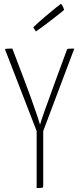

<svg xmlns="http://www.w3.org/2000/svg" viewBox="-20 -944 398 964"><path d="M160 -786 147 -807Q175 -834 209.5 -863Q244 -892 264 -908Q284 -924 285 -924Q292 -924 302 -895Q301 -893 281 -877Q261 -861 226.5 -834.5Q192 -808 160 -786ZM197 -286V-11Q197 -3 193 -1.5Q189 0 164 0V-286L6 -694Q4 -699 11 -699Q16 -700 42 -700L98 -553Q114 -512 134.5 -455Q155 -398 168 -359Q181 -320 181 -318Q190 -352 264 -553L316 -694Q317 -698 322 -699Q327 -700 353 -700Z"/></svg>

Font: Yanone Kaffeesatz Thin
Style: Regular
Weight: 250
Designer: Yanone (Cyrillic: Daniel Pouzeot)
Foundry: Yanone
Version: Version 1.003;PS 001.003;hotconv 1.0.88;makeotf.lib2.5.64775